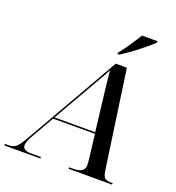

<svg xmlns="http://www.w3.org/2000/svg" viewBox="-223 -1063 1095 1193"><g transform="rotate(20 324.5 -467.0)"><path d="M-61 0 -59 -10H-35Q-6 -10 12.5 -24.5Q31 -39 59 -88L417 -714H491L583 -69Q588 -33 600.5 -21.5Q613 -10 642 -10H654L652 0H364L366 -10H391Q467 -10 467 -59Q467 -67 466.5 -76Q466 -85 465 -92L445 -260H168L78 -102Q67 -82 62.5 -68Q58 -54 58 -44Q58 -10 115 -10H180L178 0ZM295 -481 174 -270H443L419 -472Q415 -502 411 -538.5Q407 -575 403.5 -608.5Q400 -642 398 -664Q388 -643 370 -611.5Q352 -580 332 -545.5Q312 -511 295 -481ZM408 -784Q434 -816 462.5 -858.5Q491 -901 511 -934H615L612 -924Q600 -911 577 -892Q554 -873 526.5 -851Q499 -829 470.5 -809Q442 -789 418 -774H406Z"/></g></svg>

Font: Noto Serif Display Medium
Style: Italic
Weight: 500
Italic angle: -12°
Designer: Monotype Design Team
Foundry: Monotype Imaging Inc.
Version: Version 2.009